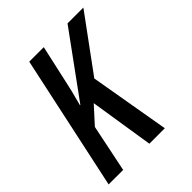

<svg xmlns="http://www.w3.org/2000/svg" viewBox="-159 -628 720 720"><g transform="rotate(-45 201.0 -268.0)"><path d="M77 0 116 -189 176 -255 216 0H298L243 -319L402 -536H318L136 -286H134Q143 -319 149.5 -345.5Q156 -372 160 -392L192 -536H115L0 0Z"/></g></svg>

Font: Noto Sans Display Condensed
Style: Italic
Weight: 400
Width: 3
Designer: Monotype Design team
Foundry: Monotype Imaging Inc.
Version: 1.000